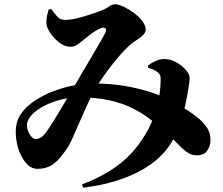

<svg xmlns="http://www.w3.org/2000/svg" viewBox="-20 -801 1040 895"><path d="M154 -14Q124 -14 100 -42.5Q76 -71 63.5 -114.5Q51 -158 54 -202Q57 -243 82 -276Q107 -309 146.5 -334.5Q186 -360 232 -377Q278 -394 324 -403Q370 -412 407 -412Q491 -412 557.5 -401Q624 -390 678 -372.5Q732 -355 776 -333Q799 -322 824.5 -306Q850 -290 873.5 -273.5Q897 -257 913 -243Q933 -224 947.5 -201.5Q962 -179 961 -141Q960 -119 945.5 -98Q931 -77 896 -77Q870 -77 847 -95Q824 -113 796.5 -142.5Q769 -172 730 -205Q704 -227 671.5 -251.5Q639 -276 594.5 -298Q550 -320 489.5 -333.5Q429 -347 346 -347Q304 -347 263 -336.5Q222 -326 188 -308.5Q154 -291 132 -269.5Q110 -248 106 -225Q104 -209 110 -192.5Q116 -176 126 -164.5Q136 -153 146 -153Q161 -153 173.5 -162Q186 -171 203 -196Q215 -213 230.5 -238Q246 -263 261.5 -289.5Q277 -316 290 -337.5Q303 -359 309 -369Q327 -401 352.5 -444Q378 -487 403 -529.5Q428 -572 446.5 -604Q465 -636 470 -646Q478 -662 471.5 -668.5Q465 -675 451 -670Q438 -665 423 -655.5Q408 -646 394 -635Q380 -624 368 -614Q357 -605 342 -594Q327 -583 308 -583Q282 -583 256 -603Q230 -623 213 -649.5Q196 -676 196 -696Q196 -713 199.5 -728.5Q203 -744 207 -757L219 -759Q234 -737 248 -722.5Q262 -708 284 -708Q299 -708 318 -711.5Q337 -715 357.5 -720.5Q378 -726 398.5 -733Q419 -740 437 -746Q469 -757 485.5 -769Q502 -781 517 -781Q533 -781 557 -769.5Q581 -758 604.5 -740.5Q628 -723 643.5 -702.5Q659 -682 659 -664Q659 -649 646.5 -637Q634 -625 615.5 -613.5Q597 -602 579 -585Q561 -569 539 -543.5Q517 -518 494.5 -489Q472 -460 451.5 -429.5Q431 -399 416 -372Q401 -344 383 -304.5Q365 -265 348 -225.5Q331 -186 317 -155Q303 -124 294 -112Q260 -59 229 -36.5Q198 -14 154 -14ZM362 59Q508 3 588.5 -82.5Q669 -168 705 -280Q718 -318 723.5 -359.5Q729 -401 729 -426Q729 -440 727 -448Q725 -456 715 -464Q702 -476 671 -485L670 -496Q686 -508 706 -517Q726 -526 746 -526Q774 -526 801 -511Q828 -496 846 -475.5Q864 -455 864 -438Q864 -424 861 -406Q858 -388 856 -374Q853 -357 848 -331.5Q843 -306 835 -276.5Q827 -247 816 -215Q772 -87 655.5 -17Q539 53 368 74Z"/></svg>

Font: Noto Serif SC ExtraLight Black
Style: Regular
Weight: 900
Version: Version 2.002-H1;hotconv 1.1.0;makeotfexe 2.6.0